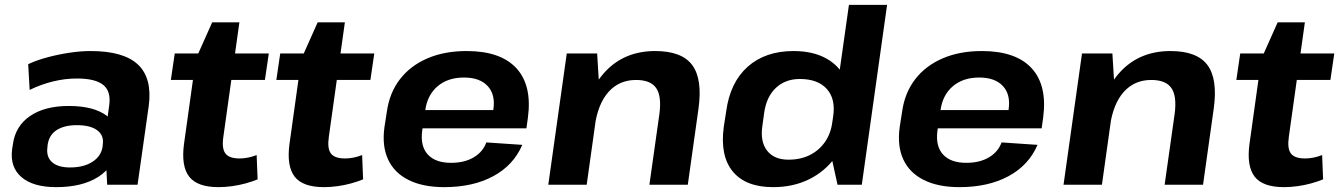

<svg xmlns="http://www.w3.org/2000/svg" viewBox="-20 -760 5510 790"><path d="M411 -194 429 -324Q438 -383 405.5 -410Q373 -437 296 -437Q248 -437 198.5 -425Q149 -413 102 -390L96 -496Q130 -512 174.5 -524Q219 -536 265.5 -543Q312 -550 353 -550Q489 -550 548 -494Q607 -438 592 -324L546 0H421ZM211 10Q116 10 68 -31.5Q20 -73 30 -147L33 -166Q43 -241 103.5 -282.5Q164 -324 263 -324Q366 -324 419.5 -283.5Q473 -243 463 -169L460 -149Q450 -74 384 -32Q318 10 211 10ZM268 -71Q324 -71 360 -94Q396 -117 402 -156L403 -167Q408 -203 380 -224Q352 -245 296 -245Q245 -245 213.5 -225Q182 -205 176 -164L175 -153Q170 -114 194.5 -92.5Q219 -71 268 -71Z M879 10Q792 10 758.5 -33Q725 -76 737 -167L786 -518L853 -668H965L899 -197Q892 -149 907.5 -128.5Q923 -108 966 -108Q983 -108 1000.5 -111.5Q1018 -115 1036 -122L1040 -22Q1018 -13 991 -5.5Q964 2 935 6Q906 10 879 10ZM699 -540H1086L1070 -431H683Z M1313 10Q1226 10 1192.5 -33Q1159 -76 1171 -167L1220 -518L1287 -668H1399L1333 -197Q1326 -149 1341.5 -128.5Q1357 -108 1400 -108Q1417 -108 1434.5 -111.5Q1452 -115 1470 -122L1474 -22Q1452 -13 1425 -5.5Q1398 2 1369 6Q1340 10 1313 10ZM1133 -540H1520L1504 -431H1117Z M1808 10Q1720 10 1661 -19.5Q1602 -49 1576.5 -104.5Q1551 -160 1562 -238L1572 -302Q1583 -379 1626 -434.5Q1669 -490 1739 -520Q1809 -550 1900 -550Q2040 -550 2105 -479Q2170 -408 2152 -275L2146 -232H1690L1701 -307H2032L2007 -279L2010 -310Q2019 -371 1986.5 -406Q1954 -441 1889 -441Q1823 -441 1781 -405.5Q1739 -370 1730 -308L1717 -221Q1709 -158 1740.5 -124Q1772 -90 1836 -90Q1891 -90 1929 -112.5Q1967 -135 1981 -174L2129 -164Q2093 -80 2009.5 -35Q1926 10 1808 10Z M2693 -290Q2703 -364 2680 -397.5Q2657 -431 2597 -431Q2528 -431 2484 -382Q2440 -333 2427 -240L2359 -159L2370 -228Q2393 -384 2472 -467Q2551 -550 2676 -550Q2785 -550 2828 -492.5Q2871 -435 2854 -313L2810 0H2652ZM2312 -540H2437L2447 -378L2394 0H2236Z M3161 10Q3048 10 2995 -54.5Q2942 -119 2958 -238L2968 -302Q2984 -421 3056.5 -485.5Q3129 -550 3245 -550Q3326 -550 3381.5 -518.5Q3437 -487 3462 -429Q3487 -371 3476 -291L3470 -252Q3459 -172 3417 -113.5Q3375 -55 3309.5 -22.5Q3244 10 3161 10ZM3224 -103Q3274 -103 3312 -122Q3350 -141 3374.5 -176Q3399 -211 3405 -260L3408 -280Q3419 -353 3382 -394Q3345 -435 3271 -435Q3211 -435 3172 -398Q3133 -361 3124 -294L3117 -243Q3107 -178 3136 -140.5Q3165 -103 3224 -103ZM3391 -160 3473 -740H3630L3526 0H3426Z M3928 10Q3840 10 3781 -19.5Q3722 -49 3696.5 -104.5Q3671 -160 3682 -238L3692 -302Q3703 -379 3746 -434.5Q3789 -490 3859 -520Q3929 -550 4020 -550Q4160 -550 4225 -479Q4290 -408 4272 -275L4266 -232H3810L3821 -307H4152L4127 -279L4130 -310Q4139 -371 4106.5 -406Q4074 -441 4009 -441Q3943 -441 3901 -405.5Q3859 -370 3850 -308L3837 -221Q3829 -158 3860.5 -124Q3892 -90 3956 -90Q4011 -90 4049 -112.5Q4087 -135 4101 -174L4249 -164Q4213 -80 4129.5 -35Q4046 10 3928 10Z M4813 -290Q4823 -364 4800 -397.5Q4777 -431 4717 -431Q4648 -431 4604 -382Q4560 -333 4547 -240L4479 -159L4490 -228Q4513 -384 4592 -467Q4671 -550 4796 -550Q4905 -550 4948 -492.5Q4991 -435 4974 -313L4930 0H4772ZM4432 -540H4557L4567 -378L4514 0H4356Z M5263 10Q5176 10 5142.5 -33Q5109 -76 5121 -167L5170 -518L5237 -668H5349L5283 -197Q5276 -149 5291.5 -128.5Q5307 -108 5350 -108Q5367 -108 5384.5 -111.5Q5402 -115 5420 -122L5424 -22Q5402 -13 5375 -5.5Q5348 2 5319 6Q5290 10 5263 10ZM5083 -540H5470L5454 -431H5067Z"/></svg>

Font: Pathway Extreme 28pt
Style: Bold Italic
Weight: 700
Italic angle: -8°
Designer: Eduardo Rodriguez Tunni
Foundry: Eduardo Rodriguez Tunni
Version: Version 1.001;gftools[0.9.26]